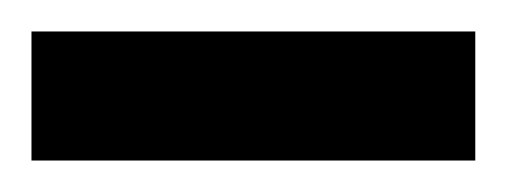

<svg xmlns="http://www.w3.org/2000/svg" viewBox="-29 -711 322 122"><path d="M-9 -609V-691H273V-609Z"/></svg>

Font: Titillium Web[RUS by Daymarius]
Style: Regular
Weight: 600
Designer: Cyrillization by Daymarius
Foundry: Cyrillization by Daymarius
Version: Version 1.002 September 11, 2018